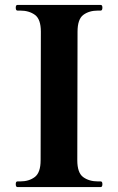

<svg xmlns="http://www.w3.org/2000/svg" viewBox="-20 -760 481 780"><path d="M51 0Q44 0 44 -12Q44 -23 51 -23H62Q98 -23 121.5 -41Q145 -59 145 -109L146 -631Q146 -682 122 -699.5Q98 -717 62 -717H51Q44 -717 44 -729Q44 -740 51 -740H389Q396 -740 396 -729Q396 -717 389 -717H378Q342 -717 318.5 -699.5Q295 -682 295 -631L294 -109Q294 -58 318 -40.5Q342 -23 378 -23H389Q396 -23 396 -12Q396 0 389 0Z"/></svg>

Font: Shippori Mincho ExtraBold
Style: Regular
Weight: 800
Designer: FONTDASU
Foundry: FONTDASU / Google Inc. / but / Adobe
Version: Version 3.110; ttfautohint (v1.8.3)